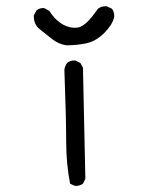

<svg xmlns="http://www.w3.org/2000/svg" viewBox="-20 -616 540 626"><path d="M352.5 -563.5Q352.5 -577.1 345.2 -587.4L328.6 -595.2Q326.7 -595.7 325.2 -595.7Q310.5 -595.7 299.8 -587.9Q281.2 -561.5 266.6 -546.4Q248.5 -528.8 234.9 -526.4Q229.5 -525.4 225.3 -525.4Q221.2 -525.4 215.6 -525.9Q210 -526.4 201.7 -529.1Q193.4 -531.7 187.7 -534.7Q182.1 -537.6 179.2 -539.6Q176.3 -541.5 173.3 -543.9Q155.8 -557.1 140.6 -580.6L124.5 -589.4Q123 -589.8 121.6 -589.8Q107.4 -589.8 98.6 -581.5L90.3 -565.4Q90.3 -564 90.3 -562.5Q90.3 -538.1 106.9 -522.9Q128.4 -505.4 149.7 -488.8Q170.9 -472.2 195.8 -468.3Q230 -468.3 260.7 -474.6Q293 -481.4 320.8 -509.3Q345.2 -533.7 352.1 -559.1Q352.5 -561.5 352.5 -563.5ZM189.9 -389.2Q195.8 -227.5 195.8 -153.8Q195.8 -153.8 195.8 -153.8Q195.8 -83 208.5 -17.1L223.1 -10.3Q225.1 -9.8 226.6 -9.8Q240.2 -9.8 250.5 -17.1L258.3 -33.2L250.5 -395L242.2 -410.6L226.1 -418.5Q224.1 -418.9 222.7 -418.9Q208.5 -418.9 199.2 -411.1Q191.9 -401.9 189.9 -389.2Z"/></svg>

Font: NaikaiFont
Style: Light
Weight: 300
Version: Version 1.89